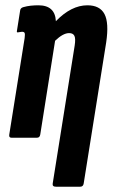

<svg xmlns="http://www.w3.org/2000/svg" viewBox="-20 -520 425 725"><path d="M23 0Q13 0 15 -12L73 -376Q75 -391 73 -395.5Q71 -400 63 -400Q59 -400 55.5 -399Q52 -398 49 -398Q42 -396 44 -404L56 -480Q57 -490 68 -493Q82 -497 96 -498.5Q110 -500 125 -500Q188 -500 191 -440Q249 -500 310 -500Q357 -500 374.5 -467Q392 -434 381 -360L296 173Q294 185 283 185H191Q177 185 179 173L262 -348Q266 -374 261 -384.5Q256 -395 241 -395Q218 -395 188 -366L132 -12Q130 0 120 0Z"/></svg>

Font: Sofia Sans Extra Condensed ExtraBold
Style: Italic
Weight: 800
Italic angle: -9°
Designer: Botio Nikoltchev, Ani Petrova
Foundry: lettersoup
Version: Version 4.101; ttfautohint (v1.8.4.7-5d5b)